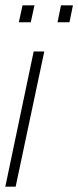

<svg xmlns="http://www.w3.org/2000/svg" viewBox="-21 -704 295 724"><path d="M-1 0 106 -510H146L38 0ZM50 -620 64 -684H109L95 -620ZM196 -620 209 -684H254L241 -620Z"/></svg>

Font: Saira Ultra Condensed ExLight
Style: Italic
Weight: 200
Width: 1
Italic angle: -12°
Designer: Hector Gatti with collaboration of the Omnibus-Type team
Foundry: Omnibus-Type
Version: Version 1.001; ttfautohint (v1.8)